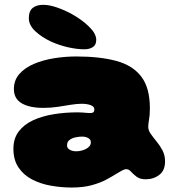

<svg xmlns="http://www.w3.org/2000/svg" viewBox="-20 -724 756 816"><path d="M284.5 73Q240.5 73 196.5 65.2Q152.5 57.5 116.5 38.8Q80.5 20 58.8 -12Q37 -44 37 -92Q37 -135.5 59.5 -165.2Q82 -195 120.5 -212.8Q159 -230.5 207.8 -238.5Q256.5 -246.5 309 -246.5Q320 -246.5 330.5 -245.8Q341 -245 349.8 -244.2Q358.5 -243.5 363 -243.5Q373 -243.5 377 -247.2Q381 -251 381 -259Q381 -262 380.2 -264.2Q379.5 -266.5 378 -268.8Q376.5 -271 374 -272.5Q367.5 -277.5 355.2 -280.2Q343 -283 328 -283Q307 -283 281 -278.8Q255 -274.5 225.8 -270Q196.5 -265.5 164.5 -265.5Q105.5 -265.5 72.2 -285Q39 -304.5 39 -345.5Q39 -383 62.2 -409.5Q85.5 -436 124.2 -452.5Q163 -469 210 -476.5Q257 -484 304 -484Q404 -484 473.8 -465.2Q543.5 -446.5 580.2 -398.8Q617 -351 617 -263.5Q617 -248 616 -236.5Q615 -225 613.5 -216Q612 -207 611 -199.8Q610 -192.5 610 -185Q610 -170 620.8 -154.8Q631.5 -139.5 645.8 -122.2Q660 -105 670.8 -84.5Q681.5 -64 681.5 -38Q681.5 0.5 657 19.2Q632.5 38 599 38Q575 38 560.8 27.2Q546.5 16.5 537 5.8Q527.5 -5 517 -5Q509 -5 498.2 0.8Q487.5 6.5 474 15Q457.5 25.5 432 39.2Q406.5 53 370.2 63Q334 73 284.5 73ZM303.5 -81Q314 -81 324.8 -83.5Q335.5 -86 345 -90.8Q354.5 -95.5 360.2 -102.5Q366 -109.5 366 -118.5Q366 -128 360.5 -133.2Q355 -138.5 346.5 -141Q338 -143.5 329.5 -143.5Q315.5 -143.5 300.5 -140.2Q285.5 -137 275.2 -129Q265 -121 265 -106.5Q265 -97 271 -91.5Q277 -86 285.8 -83.5Q294.5 -81 303.5 -81ZM339 -514.5Q306.5 -514.5 268.5 -523.2Q230.5 -532 196.5 -547.5Q157 -566 129.8 -591.5Q102.5 -617 102.5 -647Q102.5 -677 118.8 -690.2Q135 -703.5 164 -703.5Q189.5 -703.5 222.2 -692.2Q255 -681 286.5 -663.5Q328 -640.5 358.5 -610.8Q389 -581 389 -554.5Q389 -533 374.5 -523.8Q360 -514.5 339 -514.5Z"/></svg>

Font: Gluten Thin Black
Style: Regular
Weight: 900
Version: Version 1.300